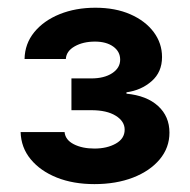

<svg xmlns="http://www.w3.org/2000/svg" viewBox="-20 -825 482 487"><path d="M219.5 -358Q165.8 -358 124.1 -374.6Q82.4 -391.3 57.9 -421Q33.4 -450.6 32.3 -490.1H143.8Q145.6 -470.2 167.1 -459.2Q188.6 -448.2 219.5 -448.2Q251.4 -448.2 273.8 -460.8Q296.2 -473.4 296.2 -496.1Q296.2 -517.4 273.6 -531.4Q251.1 -545.5 211.3 -545.5H161.2V-626.1H211.3Q244.3 -626.1 264.6 -639.4Q284.8 -652.7 284.8 -673.7Q284.8 -694.2 267.2 -706.9Q249.6 -719.5 220.9 -719.5Q190.7 -719.5 169.4 -707.4Q148.1 -695.3 147 -675.4H42.3Q43 -714.1 66.9 -743.4Q90.9 -772.7 131.4 -789.1Q171.9 -805.4 221.9 -805.4Q272.7 -805.4 310.7 -788.7Q348.7 -772 369.9 -743.6Q391 -715.2 391 -680.4Q391 -642 364.5 -619Q338.1 -595.9 300.8 -590.9V-587.4Q352.3 -582.4 381 -556.1Q409.8 -529.8 409.8 -488.6Q409.8 -450.3 385.1 -420.8Q360.4 -391.3 317.5 -374.6Q274.5 -358 219.5 -358Z"/></svg>

Font: InterMG
Style: Bold
Weight: 700
Designer: Rasmus Andersson
Foundry: rsms
Version: Version 3.019;December 26, 2023;FontCreator 15.0.0.2955 64-b